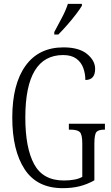

<svg xmlns="http://www.w3.org/2000/svg" viewBox="-20 -971 581 1001"><path d="M307 10Q173 10 108.5 -88.5Q44 -187 44 -358Q44 -532 113 -628Q182 -724 311 -724Q392 -724 434 -689.5Q476 -655 476 -612Q476 -554 425 -554Q425 -587 414 -617Q403 -647 377.5 -665.5Q352 -684 309 -684Q112 -684 112 -358Q112 -200 158 -115Q204 -30 313 -30Q342 -30 367 -34.5Q392 -39 409 -49V-223Q409 -271 395.5 -283Q382 -295 349 -295H339V-326H527V-295H522Q494 -295 483 -283Q472 -271 472 -221V-31Q435 -10 395.5 0Q356 10 307 10ZM263 -804Q285 -845 304 -881Q323 -917 334 -951H407V-941Q397 -924 376.5 -897Q356 -870 331 -841.5Q306 -813 284 -791H263Z"/></svg>

Font: Noto Serif ExtraCondensed Light
Style: Regular
Weight: 300
Width: 2
Designer: Monotype Design Team
Foundry: Monotype Imaging Inc.
Version: Version 2.014; ttfautohint (v1.8.4.7-5d5b)